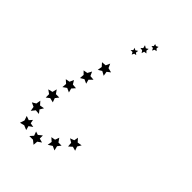

<svg xmlns="http://www.w3.org/2000/svg" viewBox="-155 -444 480 480"><g transform="rotate(45 85.5 -204.0)"><path d="M61 -40V-29L72 -26L62 -19L61 -7L51 -15H38L46 -24L42 -35L51 -32ZM16 -50 18 -40 29 -38 19 -31 22 -20 10 -25 -2 -22 2 -34 -2 -46 9 -42ZM94 -65 101 -55H112L105 -46L108 -34L97 -39L86 -32L88 -44L79 -52L90 -54ZM-5 -97 3 -88 15 -90 9 -80 16 -71 4 -72 -4 -62 -6 -74 -17 -79 -7 -85ZM127 -98 135 -89 147 -91 141 -81 145 -70 134 -73 125 -65 124 -77 114 -83 125 -87ZM4 -146 11 -136H23L16 -127L20 -116L8 -119L-1 -112V-124L-11 -131L1 -134ZM18 -193 24 -183 36 -182 28 -173 31 -162 20 -167 10 -160 11 -172 2 -180 13 -182ZM35 -240 40 -229 52 -228 43 -219 46 -208 35 -213 25 -207 26 -219 18 -227 29 -229ZM53 -286 58 -275 70 -272 61 -265 63 -253 52 -259 42 -253 44 -265 36 -274 48 -275ZM113 -390 107 -389 104 -383 101 -389 95 -390 99 -394 98 -400 103 -398 109 -401 108 -395ZM84 -347 78 -346 75 -340 72 -346H65L70 -351L68 -357L74 -354L80 -358L79 -351ZM99 -368 92 -367 90 -360 86 -366 79 -367 84 -372 82 -380 89 -376 95 -380 94 -373Z"/></g></svg>

Font: Santa christmas start
Style: Regular
Weight: 400
Designer: MUHAMMAD YONI
Version: Version 001.000